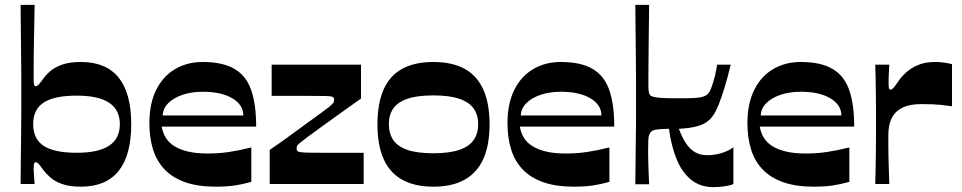

<svg xmlns="http://www.w3.org/2000/svg" viewBox="-20 -760 3972 793"><path d="M314 11Q267 11 236.5 0Q206 -11 187.5 -27.5Q169 -44 158 -59Q146 -76 139.5 -83Q133 -90 128 -90Q122 -90 120.5 -83Q119 -76 119 -60Q119 -49 120.5 -33Q122 -17 123 0H65Q66 -85 66.5 -143Q67 -201 67.5 -238.5Q68 -276 68 -299.5Q68 -323 68 -339Q68 -355 68 -371Q68 -387 68 -403Q68 -419 68 -442Q68 -465 67.5 -502Q67 -539 66.5 -597Q66 -655 65 -740H123Q122 -682 121 -633Q120 -584 119.5 -544Q119 -504 119 -476.5Q119 -449 119 -433Q119 -418 120.5 -411Q122 -404 128 -404Q133 -404 139.5 -410.5Q146 -417 158 -434Q169 -450 187.5 -466Q206 -482 236.5 -493Q267 -504 314 -504Q418 -504 470 -439.5Q522 -375 522 -247Q522 -119 470 -54Q418 11 314 11ZM297 -129Q387 -129 431 -158.5Q475 -188 475 -247Q475 -306 431 -335.5Q387 -365 297 -365Q204 -365 160.5 -336.5Q117 -308 117 -247Q117 -186 160.5 -157.5Q204 -129 297 -129Z M871 11Q798 11 746 -7Q694 -25 661 -59Q628 -93 612.5 -141.5Q597 -190 597 -251Q597 -332 625 -388.5Q653 -445 703 -474.5Q753 -504 817 -504Q900 -504 948.5 -475.5Q997 -447 1017.5 -388Q1038 -329 1038 -237H648Q652 -212 664.5 -191.5Q677 -171 700 -156.5Q723 -142 757 -134Q791 -126 838 -126Q883 -126 924 -132Q965 -138 1018 -151V-9Q983 1 950 6Q917 11 871 11ZM985 -283Q985 -327 939.5 -354Q894 -381 817 -381Q771 -381 734 -368.5Q697 -356 675 -334Q653 -312 652 -283Z M1094 0V-141Q1115 -155 1142.5 -174.5Q1170 -194 1199 -215.5Q1228 -237 1256 -257Q1284 -277 1306 -293.5Q1328 -310 1340 -319Q1353 -330 1356.5 -335Q1360 -340 1360 -349Q1360 -356 1354 -359.5Q1348 -363 1325.5 -363.5Q1303 -364 1253 -364Q1224 -364 1204.5 -364Q1185 -364 1162.5 -364Q1140 -364 1102 -364V-493H1471V-353Q1450 -338 1422.5 -318.5Q1395 -299 1365 -277.5Q1335 -256 1307.5 -236Q1280 -216 1257.5 -199.5Q1235 -183 1224 -174Q1210 -163 1207.5 -158.5Q1205 -154 1205 -146Q1205 -138 1210.5 -134.5Q1216 -131 1239 -130Q1262 -129 1313 -129Q1341 -129 1365.5 -129Q1390 -129 1418 -129Q1446 -129 1482 -129V0Z M1770 11Q1693 11 1641.5 -17.5Q1590 -46 1564.5 -103Q1539 -160 1539 -247Q1539 -333 1564.5 -390.5Q1590 -448 1641.5 -476Q1693 -504 1770 -504Q1847 -504 1898.5 -476Q1950 -448 1976 -390.5Q2002 -333 2002 -247Q2002 -160 1976 -103Q1950 -46 1898.5 -17.5Q1847 11 1770 11ZM1770 -127Q1836 -127 1877 -141Q1918 -155 1936.5 -182Q1955 -209 1955 -247Q1955 -285 1936.5 -311.5Q1918 -338 1877 -352Q1836 -366 1770 -366Q1703 -366 1662.5 -352Q1622 -338 1604 -311.5Q1586 -285 1586 -247Q1586 -209 1604 -182Q1622 -155 1662.5 -141Q1703 -127 1770 -127Z M2350 11Q2277 11 2225 -7Q2173 -25 2140 -59Q2107 -93 2091.5 -141.5Q2076 -190 2076 -251Q2076 -332 2104 -388.5Q2132 -445 2182 -474.5Q2232 -504 2296 -504Q2379 -504 2427.5 -475.5Q2476 -447 2496.5 -388Q2517 -329 2517 -237H2127Q2131 -212 2143.5 -191.5Q2156 -171 2179 -156.5Q2202 -142 2236 -134Q2270 -126 2317 -126Q2362 -126 2403 -132Q2444 -138 2497 -151V-9Q2462 1 2429 6Q2396 11 2350 11ZM2464 -283Q2464 -327 2418.5 -354Q2373 -381 2296 -381Q2250 -381 2213 -368.5Q2176 -356 2154 -334Q2132 -312 2131 -283Z M2604 1Q2605 -84 2605.5 -137.5Q2606 -191 2606.5 -222.5Q2607 -254 2607 -272Q2607 -290 2607 -301.5Q2607 -313 2607 -327Q2607 -340 2607 -360Q2607 -380 2607 -411Q2607 -442 2606.5 -486Q2606 -530 2605.5 -593Q2605 -656 2604 -740H2661Q2660 -668 2659.5 -612Q2659 -556 2658.5 -514.5Q2658 -473 2658 -446Q2658 -419 2658 -406Q2658 -390 2659.5 -381Q2661 -372 2666 -366Q2675 -359 2700 -356.5Q2725 -354 2780 -354Q2820 -354 2843.5 -355Q2867 -356 2880 -359.5Q2893 -363 2900 -369Q2909 -376 2915 -390.5Q2921 -405 2926 -422Q2931 -438 2933 -447Q2935 -456 2937 -465.5Q2939 -475 2942 -493H2998Q2985 -438 2972.5 -398Q2960 -358 2949.5 -331Q2939 -304 2928 -287Q2917 -270 2905 -261Q2891 -249 2870.5 -242Q2850 -235 2827 -232Q2804 -229 2784 -228Q2797 -193 2813 -168.5Q2829 -144 2850.5 -131.5Q2872 -119 2901 -119Q2934 -119 2964 -129Q2994 -139 3009 -152V0Q3002 4 2986.5 7Q2971 10 2955 11.5Q2939 13 2928 13Q2872 13 2834 -18Q2796 -49 2774 -104Q2752 -159 2743 -228Q2710 -228 2688.5 -224.5Q2667 -221 2662 -204Q2658 -195 2657.5 -179Q2657 -163 2657 -141Q2657 -133 2657 -115Q2657 -97 2658 -75.5Q2659 -54 2659.5 -33.5Q2660 -13 2661 1Z M3341 11Q3268 11 3216 -7Q3164 -25 3131 -59Q3098 -93 3082.5 -141.5Q3067 -190 3067 -251Q3067 -332 3095 -388.5Q3123 -445 3173 -474.5Q3223 -504 3287 -504Q3370 -504 3418.5 -475.5Q3467 -447 3487.5 -388Q3508 -329 3508 -237H3118Q3122 -212 3134.5 -191.5Q3147 -171 3170 -156.5Q3193 -142 3227 -134Q3261 -126 3308 -126Q3353 -126 3394 -132Q3435 -138 3488 -151V-9Q3453 1 3420 6Q3387 11 3341 11ZM3455 -283Q3455 -327 3409.5 -354Q3364 -381 3287 -381Q3241 -381 3204 -368.5Q3167 -356 3145 -334Q3123 -312 3122 -283Z M3595 0Q3596 -33 3596.5 -66Q3597 -99 3597.5 -132Q3598 -165 3598 -195.5Q3598 -226 3598 -253Q3598 -280 3598 -311Q3598 -342 3597.5 -374.5Q3597 -407 3596.5 -437.5Q3596 -468 3595 -493H3653Q3652 -475 3651 -456Q3650 -437 3650 -425Q3650 -406 3651 -398Q3652 -390 3659 -390Q3664 -390 3671 -398Q3678 -406 3693 -428Q3703 -443 3722 -460.5Q3741 -478 3770.5 -491Q3800 -504 3844 -504Q3862 -504 3879.5 -501.5Q3897 -499 3912 -495V-321Q3893 -324 3865 -327Q3837 -330 3784 -330Q3738 -330 3708.5 -316Q3679 -302 3664 -274Q3649 -246 3649 -202Q3649 -184 3649 -163Q3649 -142 3649.5 -117Q3650 -92 3651 -63Q3652 -34 3653 0Z"/></svg>

Font: Ojuju
Style: Bold
Weight: 700
Designer: Chisaokwu Joboson, Mirko Velimirovic
Foundry: Udi Foundry
Version: Version 1.000